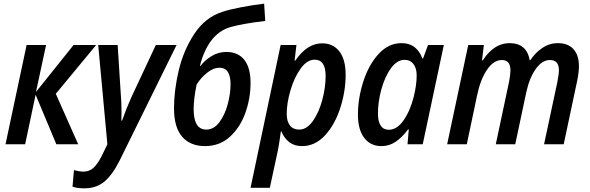

<svg xmlns="http://www.w3.org/2000/svg" viewBox="-20 -786 3213 1046"><path d="M125 -541H231L176 -285L381 -541H504L284 -275L406 0H287L174 -270L117 0H10Z M375 231 383 141Q415 149 434 149Q467 149 489.5 128Q512 107 534 64L565 0L515 -541H621L638 -273Q642 -232 642 -173Q642 -142 641 -129H645Q668 -195 697 -259L829 -541H942L632 88Q593 166 549 203Q505 240 440 240Q401 240 375 231Z M928 -196Q928 -294 954 -403.5Q980 -513 1039 -602Q1098 -691 1190 -721Q1224 -733 1291 -746Q1358 -759 1419 -766L1425 -672Q1300 -657 1234 -638Q1114 -602 1069 -427H1072Q1098 -460 1134.5 -481.5Q1171 -503 1213 -503Q1277 -503 1311 -460Q1345 -417 1345 -335Q1345 -250 1316.5 -170.5Q1288 -91 1232 -40.5Q1176 10 1097 10Q1017 10 972.5 -41Q928 -92 928 -196ZM1236 -327Q1236 -417 1176 -417Q1142 -417 1107.5 -389Q1073 -361 1051 -325Q1035 -247 1035 -191Q1035 -80 1104 -80Q1145 -80 1175 -120Q1205 -160 1220.5 -218Q1236 -276 1236 -327Z M1509 -541H1595L1585 -456H1589Q1653 -550 1735 -550Q1794 -550 1828.5 -506.5Q1863 -463 1863 -378Q1863 -289 1834 -198.5Q1805 -108 1751 -49Q1697 10 1625 10Q1584 10 1556 -11.5Q1528 -33 1513 -70H1510Q1503 -14 1494 33L1450 237H1345ZM1754 -372Q1754 -461 1694 -461Q1653 -461 1618 -412.5Q1583 -364 1562.5 -294Q1542 -224 1542 -166Q1542 -125 1559.5 -102.5Q1577 -80 1610 -80Q1651 -80 1684 -126Q1717 -172 1735.5 -240.5Q1754 -309 1754 -372Z M1930 -162Q1930 -250 1959 -341Q1988 -432 2042 -491.5Q2096 -551 2168 -551Q2210 -551 2238 -529.5Q2266 -508 2281 -468H2285L2312 -541H2398L2283 0H2200L2207 -81H2203Q2171 -38 2136 -14Q2101 10 2058 10Q1999 10 1964.5 -34.5Q1930 -79 1930 -162ZM2234 -259Q2250 -323 2250 -376Q2250 -414 2232.5 -437Q2215 -460 2184 -460Q2143 -460 2110 -414.5Q2077 -369 2058 -300.5Q2039 -232 2039 -168Q2039 -124 2054 -101.5Q2069 -79 2098 -79Q2143 -79 2179 -131Q2215 -183 2234 -259Z M2531 -541H2616L2606 -457H2610Q2671 -551 2756 -551Q2849 -551 2866 -458H2869Q2897 -500 2935.5 -525.5Q2974 -551 3019 -551Q3074 -551 3104 -518.5Q3134 -486 3134 -426Q3134 -392 3124 -344L3051 0H2944L3016 -337Q3025 -384 3025 -403Q3025 -459 2976 -459Q2933 -459 2898.5 -410Q2864 -361 2847 -283L2787 0H2681L2753 -339Q2761 -381 2761 -402Q2761 -459 2714 -459Q2669 -459 2632.5 -405Q2596 -351 2578 -261L2523 0H2416Z"/></svg>

Font: Noto Sans UI NarrowMedium
Style: Italic
Weight: 500
Width: 4
Italic angle: -12°
Designer: Monotype Design Team
Foundry: Monotype Imaging Inc.
Version: Version 1.001